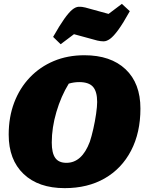

<svg xmlns="http://www.w3.org/2000/svg" viewBox="-20 -960 747 994"><path d="M315 14Q179 14 102 -59.5Q25 -133 25 -263Q25 -354 53.5 -429Q82 -504 134.5 -559Q187 -614 258.5 -644Q330 -674 417 -674Q553 -674 630 -601.5Q707 -529 707 -398Q707 -273 658.5 -180Q610 -87 522 -36.5Q434 14 315 14ZM324 -117Q404 -117 445 -226Q454 -253 463 -292.5Q472 -332 477.5 -370.5Q483 -409 483 -432Q483 -486 461.5 -510.5Q440 -535 390 -535Q363 -535 336 -527Q296 -462 272 -380.5Q248 -299 248 -222Q248 -168 266 -142.5Q284 -117 324 -117ZM294 -731 255 -769Q289 -829 312.5 -862Q336 -895 353.5 -909.5Q371 -924 387 -925Q403 -926 422 -921L542 -888L611 -940L652 -902Q617 -839 592.5 -805.5Q568 -772 550 -759Q532 -746 516.5 -746Q501 -746 484 -750L363 -783Z"/></svg>

Font: Piazzolla SC Black
Style: Italic
Weight: 900
Italic angle: -11.3°
Designer: Juan Pablo del Peral
Foundry: Huerta Tipografica
Version: Version 1.330